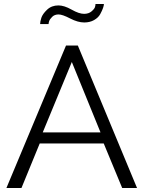

<svg xmlns="http://www.w3.org/2000/svg" viewBox="-20 -937 716 957"><path d="M12 0 309 -710H368L663 0H589L497 -222H178L87 0ZM193 -277H481L338 -628ZM400 -825Q368 -825 329.5 -845Q291 -865 272 -865Q252 -865 240 -853Q228 -841 225 -831.5Q222 -822 222 -817H180Q180 -829 186 -848Q192 -867 214.5 -888.5Q237 -910 271 -910Q300 -910 337 -889Q374 -868 399 -868Q422 -868 436.5 -880.5Q451 -893 453.5 -902Q456 -911 456 -917H498Q498 -910 493.5 -897Q489 -884 479.5 -866.5Q470 -849 449 -837Q428 -825 400 -825Z"/></svg>

Font: Raleway
Style: Regular
Weight: 400
Designer: Matt McInerney, Pablo Impallari, Rodrigo Fuenzalida
Foundry: Matt McInerney, Pablo Impallari, Rodrigo Fuenzalida
Version: Version 1.000;PS 001.001;hotconv 1.0.56; ttfautohint (v1.5)